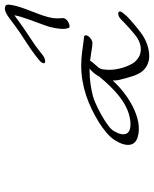

<svg xmlns="http://www.w3.org/2000/svg" viewBox="62 -814 659 824"><g transform="rotate(-90 392.0 -402.5)"><path d="M202 -240C170 -189 177 -153 214 -142C296 -116 404 -188 458 -249C457 -229 463 -212 468 -192C480 -151 490 -105 548 -93C581 -89 616 -99 645 -116C665 -127 723 -175 739 -194L747 -204C768 -227 739 -234 718 -211C703 -195 656 -152 637 -141C599 -119 565 -129 550 -143C540 -150 532 -160 526 -173C510 -205 499 -248 506 -291C506 -296 509 -302 512 -308C530 -328 541 -341 543 -346C567 -343 582 -340 603 -337L617 -336C625 -334 641 -343 647 -352C655 -363 653 -370 645 -372L633 -373C599 -377 566 -384 523 -384C433 -384 353 -354 277 -307C251 -290 219 -267 202 -240ZM240 -242C250 -260 270 -272 288 -284C315 -301 358 -324 389 -333C421 -342 463 -348 497 -348H509C498 -339 487 -327 479 -314C479 -312 477 -310 476 -308C419 -238 354 -179 281 -173C225 -168 215 -199 240 -242ZM534 -551C525 -533 549 -537 564 -547L587 -565C601 -576 615 -586 629 -595C666 -619 705 -646 738 -671C732 -636 711 -586 696 -543C683 -509 678 -475 680 -452L683 -440C683 -436 685 -434 690 -434C703 -434 726 -446 726 -463L725 -475C725 -482 724 -492 726 -506C733 -556 776 -635 782 -684C784 -695 786 -706 776 -710C761 -716 741 -704 725 -692C706 -677 689 -665 665 -648C633 -626 600 -607 569 -583L546 -565C540 -560 536 -556 534 -551Z"/></g></svg>

Font: Stray Cat
Style: UltObl
Weight: 400
Version: Version 1.0